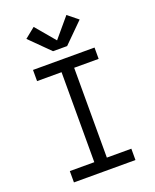

<svg xmlns="http://www.w3.org/2000/svg" viewBox="-175 -1081 951 1179"><g transform="rotate(-20 300.0 -491.0)"><path d="M99 0V-74H259V-662H99V-735H501V-661H341V-74H501V0ZM346 -801H254L126 -928L193 -982L300 -855L407 -982L474 -928Z"/></g></svg>

Font: Bmono
Style: Regular
Weight: 400
Monospace: yes
Designer: Belleve Invis
Foundry: Belleve Invis
Version: Version 11.2.2; ttfautohint (v1.8.2)